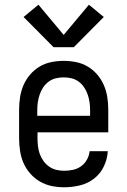

<svg xmlns="http://www.w3.org/2000/svg" viewBox="-20 -786 540 814"><path d="M252 8Q225 8 198.5 2.5Q172 -3 149 -16.5Q126 -30 108 -50.5Q90 -71 79.5 -95.5Q69 -120 65 -146.5Q61 -173 61 -200V-320Q61 -347 65 -373.5Q69 -400 79.5 -424.5Q90 -449 107.5 -469.5Q125 -490 147.5 -503.5Q170 -517 196.5 -522.5Q223 -528 250 -528Q277 -528 303.5 -522.5Q330 -517 352.5 -503.5Q375 -490 392.5 -469.5Q410 -449 420.5 -424.5Q431 -400 435 -373.5Q439 -347 439 -320V-225H139V-200Q139 -183 141 -166Q143 -149 148.5 -133.5Q154 -118 164 -104Q174 -90 188 -80Q202 -70 218.5 -66Q235 -62 252 -62Q271 -62 289.5 -66Q308 -70 323.5 -81Q339 -92 348.5 -109Q358 -126 360 -145H437Q435 -111 420 -80Q405 -49 378.5 -28.5Q352 -8 318.5 0Q285 8 252 8ZM362 -295V-320Q362 -337 359.5 -353.5Q357 -370 351.5 -386Q346 -402 336.5 -416Q327 -430 313.5 -440Q300 -450 283.5 -454Q267 -458 250 -458Q233 -458 216.5 -454Q200 -450 186.5 -440Q173 -430 163.5 -416Q154 -402 148.5 -386Q143 -370 140.5 -353.5Q138 -337 138 -320V-295ZM207 -586 80 -714 143 -766 250 -638 357 -766 420 -714 293 -586Z"/></svg>

Font: Iosevka Gothic
Style: Regular
Weight: 400
Monospace: yes
Designer: Belleve Invis
Foundry: Belleve Invis
Version: Version 15.5.1; ttfautohint (v1.8.4)